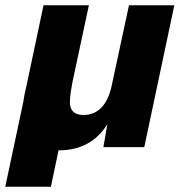

<svg xmlns="http://www.w3.org/2000/svg" viewBox="-47 -558 685 728"><path d="M-27 150H146L175 12H177C257 12 319 -21 360 -87L345 0H500L614 -538H442L378 -240C362 -158 323 -122 269 -122C235 -122 218 -139 218 -170C218 -196 224 -226 228 -248L290 -538H118L53 -231C48 -211 44 -191 41 -170Z"/></svg>

Font: Geist ExtraBold
Style: Italic
Weight: 800
Italic angle: -12°
Designer: Basement.studio, Andrés Briganti, Mateo Zaragoza
Foundry: Basement.studio, Vercel, Andrés Briganti, Guido Ferreyra, Mateo Zaragoza
Version: Version 1.500